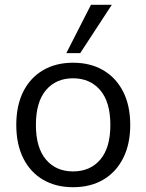

<svg xmlns="http://www.w3.org/2000/svg" viewBox="-20 -773 611 802"><path d="M285 9Q213 9 159.5 -22.5Q106 -54 77 -112.5Q48 -171 48 -251Q48 -332 77 -390Q106 -448 159.5 -479.5Q213 -511 285 -511Q358 -511 411.5 -479.5Q465 -448 494.5 -390Q524 -332 524 -251Q524 -171 494.5 -112.5Q465 -54 411.5 -22.5Q358 9 285 9ZM285 -57Q357 -57 399 -106.5Q441 -156 441 -251Q441 -347 398.5 -396.5Q356 -446 285 -446Q214 -446 172 -396.5Q130 -347 130 -251Q130 -156 172 -106.5Q214 -57 285 -57ZM257 -551 360 -753H447L315 -551Z"/></svg>

Font: Mulish ExtraLight
Style: Regular
Weight: 400
Version: Version 3.603